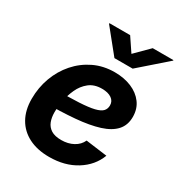

<svg xmlns="http://www.w3.org/2000/svg" viewBox="-183 -890 955 1024"><g transform="rotate(30 295.0 -377.5)"><path d="M269.4 11.7Q196.7 11.7 144 -14.9Q91.3 -41.5 62.9 -91.4Q34.6 -141.2 34.6 -210.9Q34.6 -280 57.4 -342.1Q80.2 -404.1 122.1 -451.9Q164.1 -499.8 221.6 -527.4Q279.1 -555 348.5 -555Q406.2 -555 451.9 -535.9Q497.5 -516.8 523.9 -481.2Q550.3 -445.7 550.3 -396Q550.3 -345.1 520.5 -312.3Q490.8 -279.4 432.7 -261Q374.6 -242.6 289.6 -235.3Q204.6 -228 94 -228L109.2 -316.6Q202.7 -316.6 262.4 -319.7Q322.1 -322.9 355.1 -331Q388.1 -339.1 401.1 -353.2Q414.1 -367.2 414.1 -388.8Q414.1 -414.7 392.5 -429.7Q370.8 -444.7 333.4 -444.7Q285.6 -444.7 254.8 -419.9Q224 -395.2 206.9 -357.5Q189.7 -319.8 182.7 -279.7Q175.7 -239.5 175.7 -208.5Q175.7 -177.4 185.3 -152.4Q195 -127.5 217.9 -113Q240.8 -98.6 280 -98.6Q322 -98.6 354 -115.9Q385.9 -133.2 399.8 -164.1L531.4 -146.7Q504.6 -75.1 435 -31.7Q365.5 11.7 269.4 11.7ZM319.6 -767.1 375.5 -684 458.7 -767.1H586.5L585.7 -763.5L420.6 -619.1H308.3L191.6 -763.5L192.3 -767.1Z"/></g></svg>

Font: Inter Variable
Style: Italic
Weight: 400
Italic angle: -9.39999°
Designer: Rasmus Andersson
Foundry: rsms
Version: Version 4.001;git-9221beed3